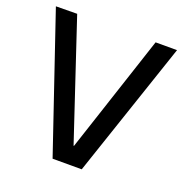

<svg xmlns="http://www.w3.org/2000/svg" viewBox="-117 -738 804 842"><g transform="rotate(20 285.0 -317.0)"><path d="M218 0 3 -633 102 -634 285 -85H287L468 -634H568L354 0Z"/></g></svg>

Font: Matangi SemiBold
Style: Regular
Weight: 600
Designer: Prashant Pant
Foundry: The Graphic Ant
Version: Version 3.002